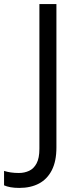

<svg xmlns="http://www.w3.org/2000/svg" viewBox="-100 -734 389 942"><path d="M-5.4 188Q-29.8 188 -48.3 184.6Q-66.9 181.2 -80.1 175.3V104.5Q-64.5 109.4 -46.4 112.1Q-28.3 114.7 -7.3 114.7Q20 114.7 43 104Q65.9 93.3 79.6 67.4Q93.3 41.5 93.3 -3.9V-713.9H176.8V-10.3Q176.8 56.6 154.5 100.6Q132.3 144.5 91.6 166.3Q50.8 188 -5.4 188Z"/></svg>

Font: Wonky
Style: Regular
Weight: 400
Designer: Monotype Design Team
Foundry: Monotype Imaging Inc.
Version: Version 3.000